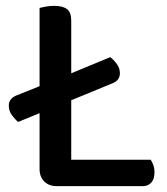

<svg xmlns="http://www.w3.org/2000/svg" viewBox="-20 -634 570 655"><path d="M173 1Q147 1 131 -15Q115 -31 115 -57V-248L42 -218Q32 -226 21 -240.5Q10 -255 10 -274Q10 -297 35 -308L115 -340V-607Q123 -609 136.5 -611.5Q150 -614 165 -614Q194 -614 208.5 -603Q223 -592 223 -564V-384L356 -439Q367 -431 378 -416.5Q389 -402 389 -384Q389 -360 364 -350L223 -292V-89H494Q499 -82 503 -71Q507 -60 507 -46Q507 -23 496 -11Q485 1 467 1H173Z"/></svg>

Font: Baloo Chettan 2 Medium
Style: Regular
Weight: 500
Designer: Maithili Shingre, Unnati Kotecha and Ek Type
Foundry: Ek Type
Version: Version 1.640;hotconv 1.0.111;makeotfexe 2.5.65597; ttfautoh